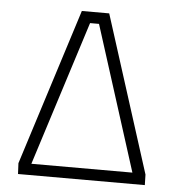

<svg xmlns="http://www.w3.org/2000/svg" viewBox="-48 -676 671 727"><g transform="rotate(5 287.0 -313.0)"><path d="M45 -36 234 -631H338L528 -35L529 5H47ZM478 -38 303 -588H269L94 -38Z"/></g></svg>

Font: Bellota Text Light
Style: Regular
Weight: 300
Designer: Kemie Guaida
Foundry: Kemie Guaida
Version: Version 4.001